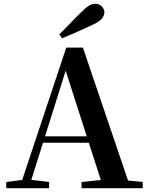

<svg xmlns="http://www.w3.org/2000/svg" viewBox="-20 -997 786 1017"><path d="M294 -815Q325 -845 354 -875.5Q383 -906 410 -932Q435 -957 451.5 -967Q468 -977 484 -977Q506 -977 519.5 -962.5Q533 -948 533 -931Q533 -916 520.5 -899.5Q508 -883 471 -866Q431 -847 390.5 -829Q350 -811 309 -794ZM13 0V-33L113 -46H131L240 -33V0ZM83 0 331 -745H419L672 0H528L317 -656H337L334 -642L132 0ZM193 -241 201 -275H518L525 -241ZM412 0V-33L547 -47H597L736 -33V0Z"/></svg>

Font: Noto Serif SC ExtraLight
Style: Bold
Weight: 700
Version: Version 2.002-H1;hotconv 1.1.0;makeotfexe 2.6.0